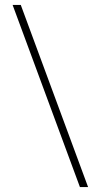

<svg xmlns="http://www.w3.org/2000/svg" viewBox="-20 -742 407 776"><path d="M31 -722H64L336 14H303Z"/></svg>

Font: Playfair Display ExtraBold
Style: Regular
Weight: 800
Designer: Claus Eggers Sørensen
Foundry: Claus Eggers Sørensen
Version: Version 1.203